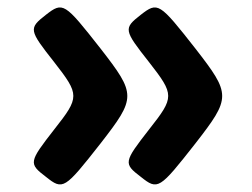

<svg xmlns="http://www.w3.org/2000/svg" viewBox="-20 -531 665 506"><path d="M101 -492C55 -456 56 -452 123 -367C190 -281 190 -275 123 -190C56 -104 55 -100 101 -65C146 -29 150 -32 245 -153C339 -274 339 -282 245 -403C150 -524 146 -527 101 -492ZM351 -65C396 -29 400 -32 495 -153C589 -274 589 -282 495 -403C400 -524 396 -527 351 -492C305 -456 306 -452 373 -367C440 -281 440 -275 373 -190C306 -104 305 -100 351 -65Z"/></svg>

Font: Hussar Print
Style: Bold
Weight: 700
Foundry: Cannot Into Space Fonts
Version: Version 2.00